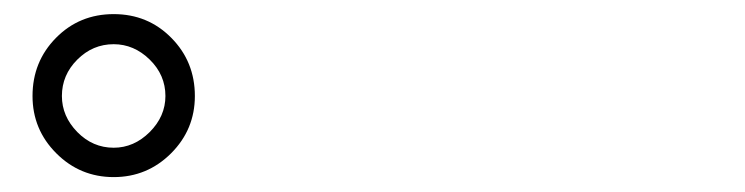

<svg xmlns="http://www.w3.org/2000/svg" viewBox="-20 -841 1040 268"><path d="M25.4 -707Q25.4 -754.9 58.1 -788.1Q90.8 -821.3 138.7 -821.3Q186.5 -821.3 219.2 -788.1Q252 -754.9 252 -707Q252 -660.2 218.8 -627Q185.5 -593.8 138.7 -593.8Q91.8 -593.8 58.6 -627Q25.4 -660.2 25.4 -707ZM66.4 -707Q66.4 -678.7 87.9 -656.7Q109.4 -634.8 138.7 -634.8Q167 -634.8 189 -656.7Q210.9 -678.7 210.9 -707Q210.9 -736.3 189 -757.8Q167 -779.3 138.7 -779.3Q109.4 -779.3 87.9 -757.8Q66.4 -736.3 66.4 -707Z"/></svg>

Font: Gen Shin Gothic Normal
Style: Regular
Weight: 300
Designer: [Source Han Sans]
Ryoko NISHIZUKA  (kana & ideographs); Paul D. Hunt (Latin, Greek & Cyrillic); Wenlong ZHANG  (bopomofo
Version: Version 1.002.20150607